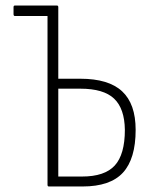

<svg xmlns="http://www.w3.org/2000/svg" viewBox="-20 -675 549 695"><path d="M157 0Q152 0 152 -6V-617H34Q29 -617 29 -624V-649Q29 -655 34 -655H186Q191 -655 191 -649V-390H271Q373 -390 422 -344.5Q471 -299 471 -205Q471 -100 425 -50Q379 0 279 0ZM191 -36H277Q359 -36 395.5 -76Q432 -116 432 -205Q431 -282 393 -318Q355 -354 271 -354H191Z"/></svg>

Font: Sofia Sans Condensed ExtraLight
Style: Regular
Weight: 250
Version: Version 4.100